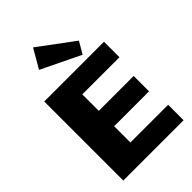

<svg xmlns="http://www.w3.org/2000/svg" viewBox="-286 -1096 1202 1202"><g transform="rotate(-45 315.5 -494.5)"><path d="M218 -137H596V0H62V-700H591V-563H218L262 -668V-344L218 -417H571V-281H218L262 -354V-32ZM485 -816 439 -737 179 -863 252 -989Z"/></g></svg>

Font: Pathway Extreme 28pt ExtraBold
Style: Regular
Weight: 800
Designer: Eduardo Rodriguez Tunni
Foundry: Eduardo Rodriguez Tunni
Version: Version 1.001;gftools[0.9.26]